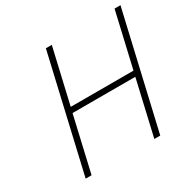

<svg xmlns="http://www.w3.org/2000/svg" viewBox="-155 -856 1013 1012"><g transform="rotate(-30 351.0 -350.0)"><path d="M248 -700H284L207 -367H589L666 -700H702L540 0H504L581 -334H199L122 0H86Z"/></g></svg>

Font: Cairo ExtraLight
Style: Italic
Weight: 275
Italic angle: -13°
Designer: Mohamed Gaber, Accademia di Belle Arti di Urbino and others
Foundry: Kief Type Foundry, Accademia di Belle Arti di Urbino and others
Version: Version 3.011